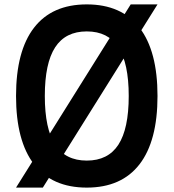

<svg xmlns="http://www.w3.org/2000/svg" viewBox="-20 -837 790 874"><path d="M575 -817H697L175 17H53ZM375 17Q217 17 135 -89Q53 -195 53 -400Q53 -605 135 -711Q217 -817 375 -817Q533 -817 615 -711Q697 -605 697 -400Q697 -195 615 -89Q533 17 375 17ZM375 -106Q472 -106 519 -178.5Q566 -251 566 -400Q566 -549 519 -621.5Q472 -694 375 -694Q278 -694 231 -621.5Q184 -549 184 -400Q184 -251 231 -178.5Q278 -106 375 -106Z"/></svg>

Font: Martian Mono SemiExpanded Medium
Style: Regular
Weight: 500
Width: 6
Designer: Roman Shamin
Foundry: Evil Martians
Version: Version 1.000